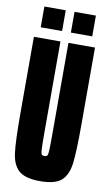

<svg xmlns="http://www.w3.org/2000/svg" viewBox="-94 -892 544 947"><g transform="rotate(10 177.5 -418.0)"><path d="M24 -302V-688H157V-242Q157 -176 158 -153Q159 -130 162.5 -124Q166 -118 177 -118Q188 -118 191.5 -124Q195 -130 196 -153Q197 -176 197 -242V-688H330V-302Q330 -165 322.5 -106.5Q315 -48 283.5 -20Q252 8 177 8Q103 8 71 -20Q39 -48 31.5 -107Q24 -166 24 -302ZM49 -740V-844H156V-740ZM200 -740V-844H307V-740Z"/></g></svg>

Font: Saira Ultra Condensed Black
Style: Regular
Weight: 900
Width: 1
Designer: Hector Gatti with collaboration of the Omnibus-Type team
Foundry: Omnibus-Type
Version: Version 1.001; ttfautohint (v1.8)